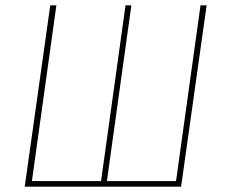

<svg xmlns="http://www.w3.org/2000/svg" viewBox="-20 -702 848 722"><path d="M757 -682 661 0H73L169 -682H192L100 -21H360L452 -682H474L382 -21H642L734 -682Z"/></svg>

Font: Fira Sans Condensed Thin
Style: Italic
Weight: 250
Width: 3
Italic angle: -8°
Designer: Carrois Corporate & Edenspiekermann AG
Foundry: Carrois Corporate GbR & Edenspiekermann AG
Version: Version 4.203